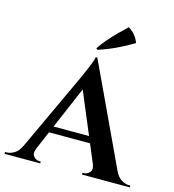

<svg xmlns="http://www.w3.org/2000/svg" viewBox="-139 -923 929 1023"><g transform="rotate(15 325.5 -411.5)"><path d="M325 -623 614 -6H475L280 -471ZM135 -68Q124 -40 138 -25Q152 -10 169 -10H177V0H-20V-10Q-20 -10 -16 -10Q-12 -10 -12 -10Q9 -10 31 -23.5Q53 -37 67 -68ZM325 -623 328 -520 107 -3H37L272 -508Q273 -512 279.5 -526Q286 -540 294 -559Q302 -578 308.5 -595.5Q315 -613 316 -623ZM422 -208V-172H163V-208ZM449 -68H585Q599 -37 621 -23.5Q643 -10 663 -10Q663 -10 667 -10Q671 -10 671 -10V0H407V-10H415Q432 -10 446 -25Q460 -40 449 -68ZM307 -670Q325 -697 349 -725Q373 -753 398.5 -778Q424 -803 445 -823Q467 -809 481.5 -791.5Q496 -774 504 -751Q475 -734 442.5 -717Q410 -700 377.5 -686.5Q345 -673 314 -663Z"/></g></svg>

Font: Cinzel SemiBold
Style: Regular
Weight: 600
Designer: Natanael Gama
Version: Version 2.000